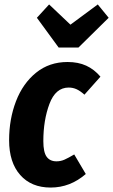

<svg xmlns="http://www.w3.org/2000/svg" viewBox="-20 -827 509 864"><path d="M432 -482 360 -401Q341 -418 324.5 -425.5Q308 -433 289 -433Q230 -433 202.5 -359.5Q175 -286 175 -192Q175 -142 190 -121.5Q205 -101 234 -101Q253 -101 270 -108.5Q287 -116 314 -132L366 -44Q296 17 208 17Q121 17 71 -39.5Q21 -96 21 -196Q21 -291 52 -371.5Q83 -452 142.5 -500Q202 -548 284 -548Q332 -548 368 -531.5Q404 -515 432 -482ZM420 -807 469 -747 333 -613H244L146 -747L201 -807L297 -716Z"/></svg>

Font: Fira Sans Extra Condensed
Style: Bold Italic
Weight: 700
Width: 3
Italic angle: -8°
Designer: Carrois Corporate & Edenspiekermann AG
Foundry: Carrois Corporate GbR & Edenspiekermann AG
Version: Version 4.203